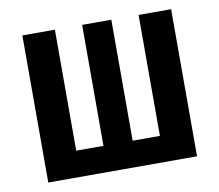

<svg xmlns="http://www.w3.org/2000/svg" viewBox="-64 -604 777 680"><g transform="rotate(-10 324.5 -264.5)"><path d="M592 0H57V-529H174V-94H272V-529H377V-94H475V-529H592Z"/></g></svg>

Font: Fira Sans Compressed Medium
Style: Regular
Weight: 500
Width: 1
Designer: bBox Type GmbH & Carrois Corporate GbR & Edenspiekermann AG
Foundry: bBox Type GmbH & Carrois Corporate GbR & Edenspiekermann AG
Version: Version 4.301